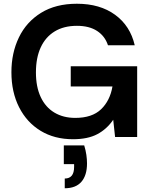

<svg xmlns="http://www.w3.org/2000/svg" viewBox="-20 -732 805 1026"><path d="M370 12Q271 12 197 -33Q123 -78 82 -159Q41 -240 41 -346Q41 -449 81 -532Q121 -615 199.5 -663.5Q278 -712 391 -712Q514 -712 595 -653Q676 -594 700 -490H557Q541 -539 499 -566.5Q457 -594 391 -594Q321 -594 272 -564Q223 -534 197.5 -478.5Q172 -423 172 -345Q172 -268 197.5 -213.5Q223 -159 270.5 -130.5Q318 -102 382 -102Q472 -102 520 -148Q568 -194 581 -270H358V-378H713V0H595L585 -92Q551 -42 500 -15Q449 12 370 12ZM326 274V222Q376 222 376 160V145H321V45H430Q438 71 441.5 95.5Q445 120 445 141Q445 205 415 239.5Q385 274 326 274Z"/></svg>

Font: Rethink Sans
Style: Bold
Weight: 700
Designer: The Rethink Sans project authors (Hans Thiessen). DM Sans designed by Colophon Foundry.
Foundry: Rethink Communications LLC
Version: Version 1.001